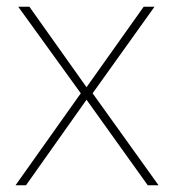

<svg xmlns="http://www.w3.org/2000/svg" viewBox="-20 -548 519 568"><path d="M219 -272 26 0H57L236 -253L417 0H449L254 -272L437 -528H405L236 -290L67 -528H34Z"/></svg>

Font: Noto Sans Lao UI Thin
Style: Regular
Weight: 100
Designer: Monotype Design Team
Foundry: Monotype Imaging Inc.
Version: Version 2.000